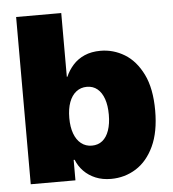

<svg xmlns="http://www.w3.org/2000/svg" viewBox="-52 -776 748 832"><g transform="rotate(-5 321.5 -360.5)"><path d="M397.9 7.3Q360.4 7.3 330.6 -5.1Q300.8 -17.6 279.8 -39.1Q258.8 -60.5 247.6 -88.9H243.2V0H48.8V-727.5H245.1V-450.2H247.6Q259.3 -477.5 279.8 -500.5Q300.3 -523.4 330.3 -536.6Q360.4 -549.8 399.9 -549.8Q455.6 -549.8 504.2 -520.5Q552.7 -491.2 583.3 -429.4Q613.8 -367.7 613.8 -271Q613.8 -178.2 584.7 -116.2Q555.7 -54.2 506.6 -23.4Q457.5 7.3 397.9 7.3ZM327.6 -143.6Q354.5 -143.6 373.3 -158.7Q392.1 -173.8 402.1 -202.6Q412.1 -231.4 412.1 -271Q412.1 -311 402.1 -339.6Q392.1 -368.2 373.3 -383.8Q354.5 -399.4 327.6 -399.4Q300.8 -399.4 281 -383.8Q261.2 -368.2 250.7 -339.6Q240.2 -311 240.2 -271Q240.2 -231.9 250.7 -203.4Q261.2 -174.8 281 -159.2Q300.8 -143.6 327.6 -143.6Z"/></g></svg>

Font: Inter 16pt Black
Style: Regular
Weight: 900
Version: Version 4.001;git-66647c0bb